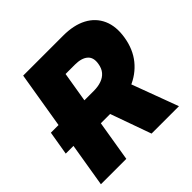

<svg xmlns="http://www.w3.org/2000/svg" viewBox="-184 -894 1060 1060"><g transform="rotate(-45 345.5 -364.0)"><path d="M183.6 -256.8H2.9L26.4 -396.5H206.1ZM20.5 0 141.1 -727.5H453.6Q536.1 -727.5 592.3 -697.8Q648.4 -668 673.1 -612.3Q697.8 -556.6 685.1 -479.5Q672.4 -401.4 628.7 -347.4Q585 -293.5 517.1 -265.9Q449.2 -238.3 364.7 -238.3H179.7L205.6 -392.1H356.4Q390.6 -392.1 416.7 -401.4Q442.9 -410.6 459.2 -429.7Q475.6 -448.7 480.5 -479.5Q488.3 -524.4 462.6 -546.4Q437 -568.4 385.7 -568.4H313L218.8 0ZM416 0 296.9 -333.5H505.9L629.9 0Z"/></g></svg>

Font: Inter 17pt Black
Style: Italic
Weight: 900
Italic angle: -9.3988°
Version: Version 4.001;git-66647c0bb